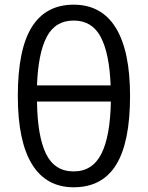

<svg xmlns="http://www.w3.org/2000/svg" viewBox="-20 -791 632 821"><path d="M536.1 -380.9Q536.1 -182.6 476.6 -86.4Q417 9.8 294.9 9.8Q177.7 9.8 116.9 -88.6Q56.2 -187 56.2 -380.9Q56.2 -579.6 116 -675.3Q175.8 -771 294.9 -771Q414.1 -771 475.1 -672.1Q536.1 -573.2 536.1 -380.9ZM294.9 -58.1Q375 -58.1 413.1 -132.6Q451.2 -207 454.1 -356.9H138.2Q140.1 -208.5 176.8 -133.3Q213.4 -58.1 294.9 -58.1ZM294.9 -703.1Q216.3 -703.1 179.7 -633.1Q143.1 -563 138.2 -425.8H453.1Q447.8 -563 410.6 -633.1Q373.5 -703.1 294.9 -703.1Z"/></svg>

Font: WebKoruri
Style: Regular
Weight: 400
Foundry: lindwurm / mohemohe
Version: Version 1.00